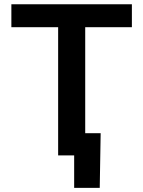

<svg xmlns="http://www.w3.org/2000/svg" viewBox="-20 -748 689 924"><path d="M34.7 -617.2V-727.5H614.7V-617.2H390.1V0H259.8V-617.2ZM336.9 156.2V0H296.9V-106.9H464.4L460 156.2Z"/></svg>

Font: Inter 20pt SemiBold
Style: Regular
Weight: 600
Version: Version 4.001;git-66647c0bb